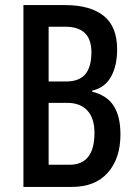

<svg xmlns="http://www.w3.org/2000/svg" viewBox="-20 -785 534 754"><path d="M236 -765Q334 -765 387 -723Q440 -681 440 -591Q440 -526 415.5 -483Q391 -440 342 -429V-425Q401 -410 427 -368.5Q453 -327 453 -257Q453 -163 403.5 -107Q354 -51 263 -51H72V-765ZM239 -465Q291 -465 315 -493.5Q339 -522 339 -580Q339 -680 237 -680H171V-465ZM171 -381V-138H253Q351 -138 351 -263Q351 -321 323 -351Q295 -381 245 -381Z"/></svg>

Font: Noto Sans Tamil UI ExtraCondensed Medium
Style: Regular
Weight: 500
Width: 2
Designer: Jelle Bosma - Monotype Design Team
Foundry: Monotype Imaging Inc.
Version: Version 2.004; ttfautohint (v1.8.4.7-5d5b)